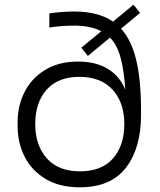

<svg xmlns="http://www.w3.org/2000/svg" viewBox="-20 -778 679 817"><path d="M55 -239V-260Q55 -328 84.5 -386.5Q114 -445 172 -480.5Q230 -516 312 -516Q390 -516 441 -483.5Q492 -451 513 -396Q508 -478 493 -533Q478 -588 448 -618L354 -540L326 -575L411 -645Q366 -669 295 -669Q244 -669 190 -661V-721Q243 -729 295 -729Q399 -729 461 -686L548 -758L576 -723L495 -656Q539 -608 559.5 -523Q580 -438 580 -310V-288Q580 -147 515.5 -64Q451 19 320 19Q232 19 172.5 -17.5Q113 -54 84 -113Q55 -172 55 -239ZM509 -250Q509 -342 459 -396.5Q409 -451 318 -451Q227 -451 178.5 -396.5Q130 -342 130 -250Q130 -160 179 -104.5Q228 -49 320 -49Q413 -49 461 -104Q509 -159 509 -250Z"/></svg>

Font: Sora-SIA Light
Style: Regular
Weight: 300
Designer: Jonathan Barnbrook, Julián Moncada
Foundry: Barnbrook Fonts
Version: Version 2.000